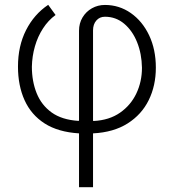

<svg xmlns="http://www.w3.org/2000/svg" viewBox="-20 -549 750 803"><path d="M310.5 233.9V8.8Q223.1 3.4 166.7 -32.7Q110.4 -68.8 82.8 -129.9Q55.2 -190.9 55.2 -270.5Q55.2 -356.4 88.9 -422.9Q122.6 -489.3 181.6 -528.8L212.4 -486.3Q181.6 -463.9 159.7 -429.9Q137.7 -396 126 -355Q114.3 -314 113.3 -270Q113.3 -209 133.3 -159.2Q153.3 -109.4 196 -78.6Q238.8 -47.9 307.6 -43.5L310.5 -44.4V-420.4Q310.5 -451.7 325.2 -476.1Q339.8 -500.5 364.5 -514.4Q389.2 -528.3 418.9 -528.3Q478.5 -528.3 527.1 -494.4Q575.7 -460.4 603.8 -401.1Q631.8 -341.8 631.8 -266.1Q631.8 -190.9 602.1 -130.4Q572.3 -69.8 513.7 -32.7Q455.1 4.4 369.1 8.8V233.9ZM372.1 -43Q437 -46.4 481.9 -77.6Q526.9 -108.9 550.3 -158.2Q573.7 -207.5 573.7 -265.6Q572.8 -323.7 553.5 -372.1Q534.2 -420.4 499.5 -449.7Q464.8 -479 418.9 -479Q396.5 -479 382.8 -463.1Q369.1 -447.3 369.1 -421.9V-43.9Z"/></svg>

Font: Roboto Slab LO Light
Style: Regular
Weight: 300
Designer: Google
Version: Version 2.000